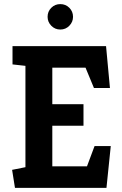

<svg xmlns="http://www.w3.org/2000/svg" viewBox="-20 -916 595 936"><path d="M53 0 39 -88 104 -101V-595L41 -602V-691H497L516 -487H438L397 -586H235V-408H387V-303H235V-105H404L441 -204H520L499 0ZM274 -772Q248 -772 230 -790.5Q212 -809 212 -834Q212 -860 230 -878Q248 -896 274 -896Q300 -896 318 -878Q336 -860 336 -834Q336 -809 318 -790.5Q300 -772 274 -772Z"/></svg>

Font: Kreon Light
Style: Regular
Weight: 300
Designer: Julia Petretta
Foundry: Julia Petretta and Eli Heuer
Version: Version 2.002